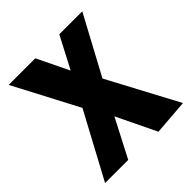

<svg xmlns="http://www.w3.org/2000/svg" viewBox="-162 -671 786 786"><g transform="rotate(-45 231.0 -278.5)"><path d="M308 6 225 -166 139 0H5L157 -283L10 -563H164L231 -425L303 -563H436L300 -310L462 -6Z"/></g></svg>

Font: Francois One
Style: Regular
Weight: 400
Designer: Vernon Adams
Foundry: Vernon Adams
Version: Version 2.000